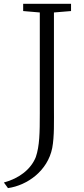

<svg xmlns="http://www.w3.org/2000/svg" viewBox="-62 -778 434 987"><path d="M122.1 29.3C97.2 91.8 37.6 138.7 -42 160.2L-21 189C78.6 174.8 183.1 100.1 206.5 -17.1C217.8 -77.6 215.3 -151.9 215.3 -231.9V-713.9L303.2 -721.2V-758.3H57.1V-721.2L142.6 -713.9V-195.8C142.6 -96.2 141.6 -27.8 122.1 29.3Z"/></svg>

Font: Merriweather
Style: Light
Weight: 250
Designer: Eben Sorkin ( eben@eyebytes.com )
Foundry: Sorkin Type Co.
Version: Version 1.003